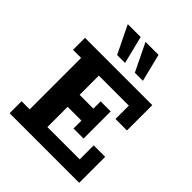

<svg xmlns="http://www.w3.org/2000/svg" viewBox="-224 -926 1050 1050"><g transform="rotate(45 301.5 -401.0)"><path d="M33.7 0V-92.6H96.3V-490.4H33.7V-583H554.1V-387.1H465.4V-490.4H233.3V-341.7H339.9V-397.8H417.6V-188H339.9V-249.1H233.3V-92.6H483.2V-200.9H571.9V0ZM361.4 -640.8 283.3 -801.5H383.8L423.7 -640.8ZM224.3 -640.8 146.2 -801.5H245.7L285.7 -640.8Z"/></g></svg>

Font: Rokkitt SemiBold
Style: Regular
Weight: 600
Designer: Vernon Adams
Foundry: Vernon Adams
Version: Version 3.103